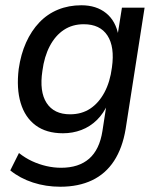

<svg xmlns="http://www.w3.org/2000/svg" viewBox="-20 -520 605 729"><path d="M209 189Q154 189 105 173Q56 157 19 127L52 61Q76 80 102 92Q128 104 156 110.5Q184 117 212 117Q279 117 318.5 82.5Q358 48 369 -23L385 -127H390Q374 -90 348 -64.5Q322 -39 289 -26.5Q256 -14 219 -14Q156 -14 115.5 -44Q75 -74 58.5 -129Q42 -184 51 -258Q59 -314 79 -358.5Q99 -403 129.5 -435Q160 -467 200.5 -483.5Q241 -500 289 -500Q346 -500 383 -470Q420 -440 430 -384H426L443 -491H529L457 -30Q445 42 413 91Q381 140 329.5 164.5Q278 189 209 189ZM246 -86Q290 -86 322.5 -107.5Q355 -129 376.5 -169Q398 -209 405 -264Q416 -342 388 -385Q360 -428 298 -428Q255 -428 222.5 -406.5Q190 -385 169 -345Q148 -305 141 -251Q129 -172 157 -129Q185 -86 246 -86Z"/></svg>

Font: Nunito Sans 10pt SemiCondensed Medium
Style: Italic
Weight: 500
Width: 4
Italic angle: -9°
Designer: Vernon Adams
Foundry: Vernon Adams
Version: Version 3.101;gftools[0.9.27]